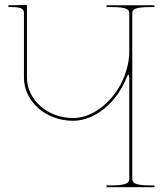

<svg xmlns="http://www.w3.org/2000/svg" viewBox="-20 -782 690 802"><path d="M625 -760H425V-752.5H445C511 -752.5 520 -742 520 -726.5V-569C520 -424 403 -289 285 -289C178.5 -289 92.5 -365 92.5 -459V-761.5L27.5 -760H15V-752.5H27.5C66 -752.5 80 -746 80 -727.5V-457.5C80 -358 172 -277.5 285 -277.5C378.5 -277.5 469 -356.5 508.5 -457.5C512 -466.5 514.5 -470 516.5 -470C519 -470 520 -463 520 -454.5V-35C520 -20.5 513.5 -7.5 445 -7.5H425V0H625V-7.5H607.5C539 -7.5 532.5 -20.5 532.5 -35V-726.5C532.5 -742 541.5 -752.5 607.5 -752.5H625Z"/></svg>

Font: Znikomit
Style: Regular
Weight: 100
Designer: gluk
Foundry: gluk
Version: Version 0.55